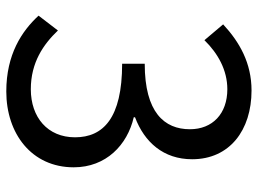

<svg xmlns="http://www.w3.org/2000/svg" viewBox="-122 -664 800 595"><g transform="rotate(90 277.5 -367.0)"><path d="M264 13C394 13 499 -65 499 -196C499 -296 430 -362 344 -382V-386C421 -415 474 -474 474 -563C474 -679 384 -747 261 -747C176 -747 111 -710 56 -659L105 -601C146 -643 198 -672 257 -672C333 -672 381 -626 381 -556C381 -477 329 -416 178 -416V-346C347 -346 406 -287 406 -200C406 -115 344 -63 257 -63C174 -63 118 -102 75 -147L29 -87C77 -35 149 13 264 13Z"/></g></svg>

Font: Source Han Sans HK
Style: Regular
Weight: 400
Designer: Ryoko NISHIZUKA 西塚涼子 (kana, bopomofo & ideographs); Paul D. Hunt (Latin, Greek & Cyrillic); Sandoll Communications 산돌커뮤니
Foundry: Adobe
Version: Version 2.000;hotconv 1.0.107;makeotfexe 2.5.65593